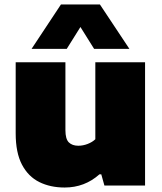

<svg xmlns="http://www.w3.org/2000/svg" viewBox="-20 -828 721 857"><path d="M268.5 9Q204.5 9 155.2 -15.5Q106 -40 78 -93.2Q50 -146.5 50 -233V-550H272V-247Q272 -207.5 287.2 -192.5Q302.5 -177.5 329.5 -177.5Q350.5 -177.5 371.2 -185.5Q392 -193.5 405.5 -206.5V-550H627.5V0H446L432 -50H424Q358 9 268.5 9ZM121 -610 252 -808H426L557.5 -610H400L339 -707.5L278 -610Z"/></svg>

Font: Encode Sans SmExp Black
Style: Regular
Weight: 900
Width: 6
Designer: Multiple Designers
Foundry: Impallari Type
Version: Version 3.002; ttfautohint (v1.8.3) -l 8 -r 50 -G 200 -x 14 